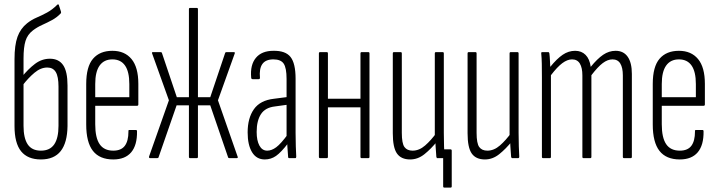

<svg xmlns="http://www.w3.org/2000/svg" viewBox="-20 -719 3265 873"><path d="M166 6Q106 6 76 -31Q46 -68 46 -146V-450Q46 -514 59.5 -551.5Q73 -589 103 -613Q123 -629 146.5 -639Q170 -649 194 -662Q218 -675 241 -698Q244 -700 245.5 -699Q247 -698 248 -695L257 -667Q259 -660 255 -657Q239 -640 217 -628Q195 -616 172.5 -606Q150 -596 130 -581Q105 -562 96 -533Q87 -504 87 -453V-147Q87 -91 106 -62.5Q125 -34 166 -34Q207 -34 226.5 -62.5Q246 -91 246 -147V-325Q246 -371 233.5 -391.5Q221 -412 195 -412Q165 -412 136.5 -388Q108 -364 82 -330L79 -369Q108 -405 139 -428.5Q170 -452 207 -452Q247 -452 267 -423Q287 -394 287 -330V-146Q286 -70 256 -32Q226 6 166 6Z M495 6Q433 6 402.5 -33Q372 -72 372 -153V-337Q372 -416 403 -452Q434 -488 491 -488Q547 -488 578 -450.5Q609 -413 609 -338V-244Q609 -238 603 -238H413V-154Q413 -93 433 -63.5Q453 -34 495 -34Q531 -34 547.5 -56Q564 -78 564 -121Q563 -128 568 -128H598Q603 -128 603 -122Q604 -59 576.5 -26.5Q549 6 495 6ZM413 -277H568V-337Q568 -393 548.5 -421Q529 -449 491 -449Q453 -449 433 -421Q413 -393 413 -337Z M662 0Q659 0 658 -2.5Q657 -5 658 -8L748 -263L672 -475Q669 -482 675 -482H710Q715 -482 716 -479L784 -277H839V-677Q839 -683 844 -683H875Q880 -683 880 -677V-277H936L1004 -479Q1005 -482 1010 -482H1043Q1050 -482 1047 -475L971 -263L1060 -8Q1062 -5 1061 -2.5Q1060 0 1057 0H1023Q1018 0 1017 -4L936 -240H880V-6Q880 0 875 0H844Q839 0 839 -6V-240H783L701 -4Q700 0 695 0Z M1295 0Q1290 0 1290 -6Q1288 -29 1286.5 -55Q1285 -81 1285 -97L1283 -100V-360Q1283 -410 1270 -429.5Q1257 -449 1223 -449Q1188 -449 1173 -428Q1158 -407 1162 -365Q1162 -359 1156 -359H1129Q1122 -359 1122 -367Q1117 -424 1143.5 -456Q1170 -488 1223 -488Q1278 -489 1301 -460Q1324 -431 1324 -361V-115Q1324 -81 1325 -53.5Q1326 -26 1327 -7Q1327 0 1323 0ZM1184 6Q1146 6 1126 -27Q1106 -60 1106 -117Q1106 -182 1134.5 -222.5Q1163 -263 1226 -270L1288 -278V-243L1230 -235Q1186 -230 1166.5 -200Q1147 -170 1147 -119Q1147 -80 1159.5 -57Q1172 -34 1195 -34Q1215 -34 1236 -49.5Q1257 -65 1290 -110L1291 -69Q1258 -26 1235 -10Q1212 6 1184 6Z M1624 0Q1619 0 1619 -6V-476Q1619 -482 1624 -482H1655Q1660 -482 1660 -476V-6Q1660 0 1655 0ZM1435 0Q1430 0 1430 -6V-476Q1430 -482 1435 -482H1466Q1471 -482 1471 -476V-6Q1471 0 1466 0ZM1466 -231V-270H1628V-231Z M2000 134Q1995 134 1995 128V0H1966L1993 -40H2028Q2034 -40 2034 -34V128Q2034 134 2029 134ZM1845 6Q1804 6 1785 -21Q1766 -48 1766 -113V-476Q1766 -482 1771 -482H1802Q1807 -482 1807 -476V-115Q1807 -67 1819 -50.5Q1831 -34 1856 -34Q1886 -34 1913 -57.5Q1940 -81 1966 -117L1969 -78Q1940 -42 1910 -18Q1880 6 1845 6ZM1969 0Q1965 0 1964 -6Q1962 -29 1960.5 -55.5Q1959 -82 1959 -97L1957 -101V-476Q1957 -482 1962 -482H1993Q1998 -482 1998 -476V-115Q1998 -81 1999 -54Q2000 -27 2001 -7Q2001 0 1996 0Z M2185 6Q2144 6 2125 -21Q2106 -48 2106 -113V-476Q2106 -482 2111 -482H2142Q2147 -482 2147 -476V-115Q2147 -67 2159 -50.5Q2171 -34 2196 -34Q2226 -34 2253 -57.5Q2280 -81 2306 -117L2309 -78Q2280 -42 2250 -18Q2220 6 2185 6ZM2309 0Q2305 0 2304 -6Q2302 -29 2300.5 -55.5Q2299 -82 2299 -97L2297 -101V-476Q2297 -482 2302 -482H2333Q2338 -482 2338 -476V-115Q2338 -81 2339 -54Q2340 -27 2341 -7Q2341 0 2336 0Z M2449 0Q2444 0 2444 -6V-367Q2444 -401 2443.5 -428.5Q2443 -456 2441 -475Q2440 -482 2445 -482H2473Q2477 -482 2478 -476Q2480 -460 2480.5 -444.5Q2481 -429 2482 -415Q2512 -452 2538.5 -470Q2565 -488 2595 -488Q2624 -488 2642.5 -469.5Q2661 -451 2666 -415Q2696 -452 2722.5 -470Q2749 -488 2779 -488Q2815 -488 2834 -461Q2853 -434 2853 -383V-6Q2853 0 2848 0H2817Q2812 0 2812 -6V-376Q2812 -411 2800.5 -430Q2789 -449 2765 -449Q2743 -449 2720.5 -432Q2698 -415 2669 -377V-6Q2669 0 2664 0H2633Q2628 0 2628 -6V-376Q2628 -411 2616.5 -430Q2605 -449 2581 -449Q2560 -449 2537 -432Q2514 -415 2485 -377V-6Q2485 0 2480 0Z M3071 6Q3009 6 2978.5 -33Q2948 -72 2948 -153V-337Q2948 -416 2979 -452Q3010 -488 3067 -488Q3123 -488 3154 -450.5Q3185 -413 3185 -338V-244Q3185 -238 3179 -238H2989V-154Q2989 -93 3009 -63.5Q3029 -34 3071 -34Q3107 -34 3123.5 -56Q3140 -78 3140 -121Q3139 -128 3144 -128H3174Q3179 -128 3179 -122Q3180 -59 3152.5 -26.5Q3125 6 3071 6ZM2989 -277H3144V-337Q3144 -393 3124.5 -421Q3105 -449 3067 -449Q3029 -449 3009 -421Q2989 -393 2989 -337Z"/></svg>

Font: Sofia Sans Extra Condensed Light
Style: Regular
Weight: 300
Designer: Botio Nikoltchev, Ani Petrova
Foundry: lettersoup
Version: Version 4.101